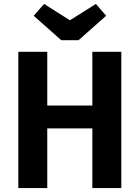

<svg xmlns="http://www.w3.org/2000/svg" viewBox="-20 -955 709 975"><path d="M467 -935 519 -875 379 -751H291L151 -875L204 -935L335 -852ZM449 0V-303H220V0H73V-692H220V-419H449V-692H596V0Z"/></svg>

Font: Fira Sans SemiBold
Style: Regular
Weight: 600
Designer: bBox Type GmbH & Carrois Corporate GbR & Edenspiekermann AG
Foundry: bBox Type GmbH & Carrois Corporate GbR & Edenspiekermann AG
Version: Version 4.301;PS 004.301;hotconv 1.0.88;makeotf.lib2.5.64775